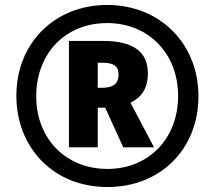

<svg xmlns="http://www.w3.org/2000/svg" viewBox="-20 -744 866 774"><path d="M413 10C627 10 780 -143 780 -356C780 -569 624 -724 412 -724C201 -724 46 -571 46 -358C46 -149 195 10 413 10ZM413 -63C247 -63 126 -183 126 -356C126 -527 242 -651 412 -651C578 -651 698 -529 698 -357C698 -187 581 -63 413 -63ZM258 -150H374V-310H404L477 -150H601L506 -330C548 -350 576 -385 576 -448C576 -533 521 -579 395 -579H258ZM392 -390H374V-491H392C436 -491 458 -480 458 -443C458 -405 433 -390 392 -390Z"/></svg>

Font: Noto Sans Thai Looped SemiCondensed ExtraBold
Style: Regular
Weight: 800
Width: 4
Designer: Sasikarn Vongin, Ben Mitchell
Foundry: The Fontpad Ltd
Version: Version 1.001